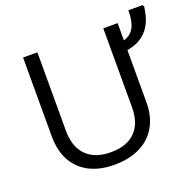

<svg xmlns="http://www.w3.org/2000/svg" viewBox="-133 -901 1076 1052"><g transform="rotate(-20 405.0 -375.0)"><path d="M90.3 -253.9V-713.9H173.8V-257.3Q173.8 -162.6 223.6 -112.1Q273.4 -61.5 367.2 -61.5Q459.5 -61.5 508.8 -111.3Q558.1 -161.1 558.1 -253.9V-713.9H641.6V-613.3Q682.6 -624.5 701.9 -659.7Q721.2 -694.8 721.2 -759.8H803.2L809.6 -750.5Q802.7 -696.8 786.6 -661.4Q770.5 -626 743.2 -602.1Q704.6 -566.9 641.6 -556.6V-252Q641.6 -170.4 607.7 -111.3Q573.7 -52.2 510.5 -21.2Q447.3 9.8 361.3 9.8Q276.4 9.8 215.6 -21.7Q154.8 -53.2 122.6 -112.3Q90.3 -171.4 90.3 -253.9Z"/></g></svg>

Font: Viking Open Sans
Style: Regular
Weight: 400
Foundry: Ascender Corporation
Version: Version 2.001